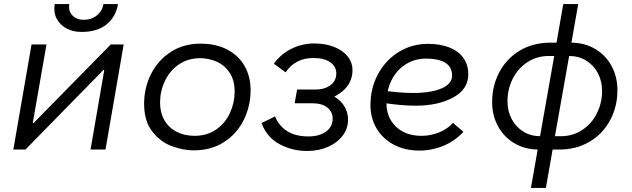

<svg xmlns="http://www.w3.org/2000/svg" viewBox="-20 -740 3129 950"><path d="M136 -520H210L142 -131H146L528 -520H592L502 0H428L496 -394H492L106 0H46ZM251 -720H323Q317 -686 338 -664Q359 -642 394 -642Q432 -642 459 -663.5Q486 -685 492 -720H564Q553 -656 507 -619Q461 -582 384 -582Q341 -582 308.5 -599.5Q276 -617 260 -648.5Q244 -680 251 -720Z M693 -227Q693 -304 726.5 -372Q760 -440 823.5 -482Q887 -524 972 -524Q1049 -524 1105 -494.5Q1161 -465 1190.5 -413Q1220 -361 1220 -293Q1220 -217 1187 -148.5Q1154 -80 1090 -38Q1026 4 938 4Q887 4 831 -16.5Q775 -37 734 -88.5Q693 -140 693 -227ZM1141 -287Q1141 -343 1116.5 -380Q1092 -417 1053 -434.5Q1014 -452 971 -452Q909 -452 864 -420.5Q819 -389 795.5 -338.5Q772 -288 772 -233Q772 -183 793 -146Q814 -109 853 -88.5Q892 -68 943 -68Q1005 -68 1050 -99.5Q1095 -131 1118 -181.5Q1141 -232 1141 -287Z M1274 -131 1341 -164Q1360 -117 1401 -91Q1442 -65 1507 -65Q1560 -65 1593 -89Q1626 -113 1626 -153Q1626 -186 1600 -207.5Q1574 -229 1526 -229H1438L1450 -297H1541Q1586 -297 1615 -318.5Q1644 -340 1644 -377Q1644 -411 1614 -432Q1584 -453 1530 -453Q1485 -453 1451 -435Q1417 -417 1393 -382L1335 -425Q1369 -472 1421.5 -498.5Q1474 -525 1536 -525Q1590 -525 1633 -508Q1676 -491 1700 -461Q1724 -431 1724 -393Q1724 -344 1694.5 -308.5Q1665 -273 1611 -252L1612 -274Q1655 -255 1678.5 -222Q1702 -189 1702 -148Q1702 -103 1675 -68Q1648 -33 1602 -13Q1556 7 1500 7Q1425 7 1362.5 -27Q1300 -61 1274 -131Z M1813 -220Q1813 -305 1851 -374.5Q1889 -444 1954 -483.5Q2019 -523 2097 -523Q2159 -523 2204 -505Q2249 -487 2273 -453Q2297 -419 2297 -372Q2297 -298 2222 -257.5Q2147 -217 2038 -217Q1955 -217 1852 -235L1863 -294Q1952 -280 2024 -280Q2112 -280 2164.5 -302.5Q2217 -325 2217 -366Q2217 -392 2203.5 -411Q2190 -430 2161 -440Q2132 -450 2088 -450Q2032 -450 1987 -421.5Q1942 -393 1917 -342.5Q1892 -292 1892 -231Q1892 -159 1939 -113.5Q1986 -68 2066 -68Q2112 -68 2154 -85.5Q2196 -103 2221 -132L2273 -88Q2232 -43 2175 -19Q2118 5 2055 5Q1983 5 1928 -24.5Q1873 -54 1843 -105Q1813 -156 1813 -220Z M2645 -26 2647 -37 2727 -490 2729 -502 2767 -720H2841L2803 -504L2801 -491L2721 -39L2719 -27L2681 190H2607ZM2415 -235Q2415 -316 2451 -383.5Q2487 -451 2552.5 -490Q2618 -529 2704 -529Q2720 -529 2727.5 -529Q2735 -529 2751 -529L2740 -463Q2718 -463 2696 -463Q2636 -463 2589 -432Q2542 -401 2516.5 -349.5Q2491 -298 2491 -239Q2491 -190 2512 -150.5Q2533 -111 2570 -88.5Q2607 -66 2654 -66H2673V0Q2660 0 2646 0Q2578 0 2525.5 -31Q2473 -62 2444 -115.5Q2415 -169 2415 -235ZM2754 -66Q2814 -66 2861 -97Q2908 -128 2933.5 -179.5Q2959 -231 2959 -290Q2959 -339 2938 -378.5Q2917 -418 2880 -440.5Q2843 -463 2796 -463H2777L2789 -529Q2797 -529 2804 -529Q2872 -529 2924.5 -498Q2977 -467 3006 -413.5Q3035 -360 3035 -294Q3035 -213 2999 -145.5Q2963 -78 2897.5 -39Q2832 0 2746 0Q2723 0 2699 0V-66Q2727 -66 2754 -66Z"/></svg>

Font: Fixel Italic Variable 20240409 Display Thin
Style: Italic
Weight: 100
Italic angle: -10°
Designer: AlfaBravo + MacPaw
Foundry: Kyrylo Tkachov, Marchela Mozhyna, Serhii Makarenko, Maria Weinstein, Zakhar Kryvoshyya
Version: Version 1.211;Glyphs 3.2 (3225)